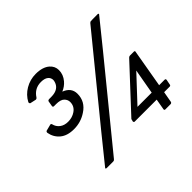

<svg xmlns="http://www.w3.org/2000/svg" viewBox="-159 -984 1223 1223"><g transform="rotate(-45 453.0 -372.0)"><path d="M205 -322Q145 -322 110.5 -351Q76 -380 68 -426Q68 -437 76 -439L119 -450Q126 -450 128 -443Q134 -416 156 -399Q178 -382 212 -382Q249 -382 277 -401Q310 -423 310 -462Q310 -483 293.5 -499.5Q277 -516 237 -516H218Q209 -516 209 -525L215 -560Q216 -569 228 -570H247Q319 -570 332 -628L333 -637Q333 -658 316.5 -671Q300 -684 268 -684Q210 -684 178 -634Q173 -627 166 -627L125 -636Q120 -639 120 -644V-649Q143 -693 186.5 -718.5Q230 -744 281 -744Q343 -744 376 -715Q403 -691 403 -656Q403 -616 375 -583Q354 -558 321 -544Q380 -522 380 -466Q380 -396 318 -356Q267 -322 205 -322ZM236 0H177Q169 0 169 -6Q169 -9 756 -727Q760 -731 763 -732.5Q766 -734 828 -734Q836 -734 836 -728Q836 -725 249 -7Q244 0 236 0ZM753 0H705Q697 0 697 -8L710 -83H512Q505 -83 504 -92Q507 -107 508.5 -109.5Q510 -112 775 -396Q781 -402 788 -402H824Q831 -402 831 -396L786 -137H835Q844 -137 844 -128L837 -92Q836 -83 826 -83H777L764 -10Q762 -1 753 0ZM719 -137 749 -306 591 -137Z"/></g></svg>

Font: YamahaIndonesia935. App
Style: Italic
Weight: 400
Italic angle: -10°
Designer: Dalton Maag Ltd
Foundry: Dalton Maag Ltd
Version: Version 1.002; January 01, 2024; Regular/Italic